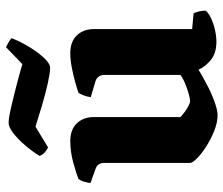

<svg xmlns="http://www.w3.org/2000/svg" viewBox="-74 -686 764 657"><g transform="rotate(-90 308.5 -358.0)"><path d="M243 4Q217 4 188.5 -7.5Q160 -19 135 -35Q110 -51 94.5 -66.5Q79 -82 79 -90V-385Q79 -395 74 -402.5Q69 -410 60 -413L10 -431Q12 -443 15 -453.5Q18 -464 24 -472Q41 -479 79 -489.5Q117 -500 154 -500Q193 -500 214.5 -477.5Q236 -455 236 -419V-123Q241 -118 251.5 -110Q262 -102 273 -96Q284 -90 291 -90Q298 -90 314.5 -94.5Q331 -99 349.5 -106.5Q368 -114 380 -123V-385Q380 -394 375 -401.5Q370 -409 361 -413L304 -430Q306 -445 311 -456.5Q316 -468 319 -472Q330 -476 353 -482.5Q376 -489 403.5 -494.5Q431 -500 455 -500Q494 -500 515.5 -477.5Q537 -455 537 -419V-83L591 -78Q594 -72 597 -61.5Q600 -51 600 -37Q595 -29 577.5 -20Q560 -11 537 -5.5Q514 0 494 0Q455 0 432 -18.5Q409 -37 398 -61Q380 -50 350 -34Q320 -18 290 -7Q260 4 243 4ZM404 -569Q388 -569 353.5 -576.5Q319 -584 278.5 -596Q238 -608 203 -619L132 -576Q125 -579 116 -586.5Q107 -594 103 -605Q117 -628 137.5 -652.5Q158 -677 179.5 -694Q201 -711 216 -711Q232 -711 267 -703Q302 -695 342.5 -684.5Q383 -674 417 -664L475 -720Q482 -716 489.5 -712.5Q497 -709 506 -701Q495 -672 476.5 -641.5Q458 -611 438.5 -590Q419 -569 404 -569Z"/></g></svg>

Font: Texturina Medium 12pt ExtraBold
Style: Regular
Weight: 800
Version: Version 1.002